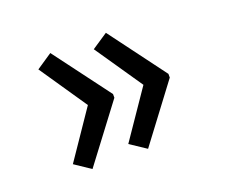

<svg xmlns="http://www.w3.org/2000/svg" viewBox="-79 -588 757 647"><g transform="rotate(-20 300.0 -264.0)"><path d="M502.9 -256.8 352.1 -56.2 294.9 -94.2 411.1 -264.2 294.9 -434.1 352.1 -472.2 502.9 -270ZM304.2 -256.8 152.8 -56.2 96.2 -94.2 211.9 -264.2 96.2 -434.1 152.8 -472.2 304.2 -270Z"/></g></svg>

Font: TypoPRO Noto Mono
Style: Regular
Weight: 400
Designer: Monotype Design Team
Foundry: Monotype Imaging Inc.
Version: Version 1.00